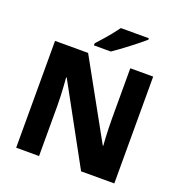

<svg xmlns="http://www.w3.org/2000/svg" viewBox="-160 -1068 1138 1206"><g transform="rotate(20 409.0 -465.5)"><path d="M737 0H515L229 -522H225Q227 -499 229 -467Q231 -435 232.5 -401Q234 -367 234 -338V0H81V-714H302L588 -198H591Q589 -220 587.5 -251Q586 -282 585 -315Q584 -348 584 -374V-714H737ZM629 -921Q613 -907 588 -887Q563 -867 534.5 -845Q506 -823 479 -803.5Q452 -784 433 -771H320V-785Q336 -803 359 -828.5Q382 -854 404 -881.5Q426 -909 442 -931H629Z"/></g></svg>

Font: Noto Sans Canadian Aboriginal ExtraBold
Style: Regular
Weight: 800
Designer: Monotype Design Team, Typotheque's Kevin King
Foundry: Monotype Imaging Inc.
Version: Version 2.004; ttfautohint (v1.8.4.7-5d5b)